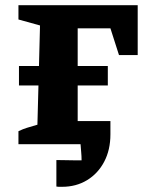

<svg xmlns="http://www.w3.org/2000/svg" viewBox="-20 -555 572 739"><path d="M53 -226V-301H130L134 -457L51 -480V-535H510V-343H438L405 -446H279V-301H395V-226H279V-89H405V-38Q405 22 381 67.5Q357 113 315 138.5Q273 164 219 164Q209 164 205.5 164Q202 164 197 163V61Q215 61 231 61.5Q247 62 262 62Q280 62 294 62Q294 46 292.5 30.5Q291 15 290 0H51V-50Q70 -59 83.5 -63Q97 -67 124 -75L128 -226Z"/></svg>

Font: Piazzolla SC
Style: Bold
Weight: 700
Designer: Juan Pablo del Peral
Foundry: Huerta Tipografica
Version: Version 1.330